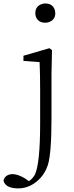

<svg xmlns="http://www.w3.org/2000/svg" viewBox="-97 -797 418 1090"><path d="M36.1 -480.5 183.6 -523.4 198.2 -512.7 195.3 -376V-124Q195.3 74.2 174.8 139.6Q161.1 180.7 134.8 210.9Q80.1 271.5 7.8 272.5Q-58.6 272.5 -74.2 237.3Q-76.2 231.4 -77.1 226.6Q-66.4 192.4 -25.4 191.4Q5.9 192.4 44.9 215.8L67.4 231.4Q86.9 218.8 100.6 195.3Q130.9 133.8 130.9 -98.6V-281.2Q130.9 -374 127.9 -444.3L36.1 -451.2ZM160.2 -777.3Q199.2 -777.3 212.9 -744.1Q216.8 -733.4 216.8 -721.7Q216.8 -684.6 181.6 -671.9Q170.9 -668 160.2 -668Q121.1 -668 107.4 -700.2Q103.5 -710 103.5 -721.7Q103.5 -760.7 138.7 -773.4Q149.4 -777.3 160.2 -777.3Z"/></svg>

Font: GenYoMin JP Light
Style: Regular
Weight: 300
Version: Version 1.001;PS 1;hotconv 16.6.51;makeotf.lib2.5.65220 DEVE